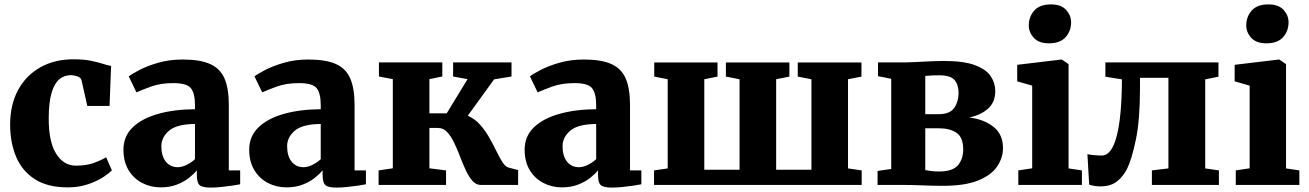

<svg xmlns="http://www.w3.org/2000/svg" viewBox="-20 -839 5938 871"><path d="M26 -274Q26 -364 62 -430.5Q98 -497 162.8 -533.5Q227.5 -570 313 -570Q359.5 -570 391.5 -563.5Q423.5 -557 445.8 -549.8Q468 -542.5 484 -540L477 -358.5H376L350 -474Q347 -487.5 330.5 -492.8Q314 -498 301 -498Q272 -498 249.8 -480Q227.5 -462 214.5 -419.8Q201.5 -377.5 201 -303.5Q200.5 -196.5 234.5 -142Q268.5 -87.5 324.5 -87.5Q371 -87.5 404.5 -99.5Q438 -111.5 461.5 -125.5L487.5 -66.5Q475.5 -53 447.2 -34.8Q419 -16.5 378.2 -2.8Q337.5 11 287.5 11Q196 11 138.2 -26Q80.5 -63 53.2 -127.5Q26 -192 26 -274Z M540 -160Q540 -221 582.2 -261.5Q624.5 -302 697.8 -322.5Q771 -343 864.5 -343.5V-363Q864.5 -414.5 846.5 -438.2Q828.5 -462 766 -462Q708.5 -462 665.8 -446.5Q623 -431 599 -420L564 -492.5Q577 -503 611.8 -521.2Q646.5 -539.5 697.2 -554.2Q748 -569 808.5 -569Q888.5 -569 934 -548.2Q979.5 -527.5 998.8 -482.2Q1018 -437 1018 -363.5V-66H1069.5V-3Q1058 -0.5 1034.5 3Q1011 6.5 984.2 9.2Q957.5 12 936 12Q897.5 12 885.2 0.5Q873 -11 873 -43.5V-66.5Q860.5 -50.5 837.5 -32.2Q814.5 -14 782.2 -1.5Q750 11 709 11Q663.5 11 625 -9Q586.5 -29 563.2 -67.2Q540 -105.5 540 -160ZM786.5 -80.5Q805 -80.5 827 -91.2Q849 -102 864.5 -117V-276.5Q781.5 -276 746.8 -246Q712 -216 712 -176Q712 -131 732.2 -105.8Q752.5 -80.5 786.5 -80.5Z M1110.5 -160Q1110.5 -221 1152.8 -261.5Q1195 -302 1268.2 -322.5Q1341.5 -343 1435 -343.5V-363Q1435 -414.5 1417 -438.2Q1399 -462 1336.5 -462Q1279 -462 1236.2 -446.5Q1193.5 -431 1169.5 -420L1134.5 -492.5Q1147.5 -503 1182.2 -521.2Q1217 -539.5 1267.8 -554.2Q1318.5 -569 1379 -569Q1459 -569 1504.5 -548.2Q1550 -527.5 1569.2 -482.2Q1588.5 -437 1588.5 -363.5V-66H1640V-3Q1628.5 -0.5 1605 3Q1581.5 6.5 1554.8 9.2Q1528 12 1506.5 12Q1468 12 1455.8 0.5Q1443.5 -11 1443.5 -43.5V-66.5Q1431 -50.5 1408 -32.2Q1385 -14 1352.8 -1.5Q1320.5 11 1279.5 11Q1234 11 1195.5 -9Q1157 -29 1133.8 -67.2Q1110.5 -105.5 1110.5 -160ZM1357 -80.5Q1375.5 -80.5 1397.5 -91.2Q1419.5 -102 1435 -117V-276.5Q1352 -276 1317.2 -246Q1282.5 -216 1282.5 -176Q1282.5 -131 1302.8 -105.8Q1323 -80.5 1357 -80.5Z M1697.5 0V-66L1762 -75.5V-480L1699 -492V-556H1986.5V-492L1928 -480V-325H2006.5L2101 -480L2035.5 -492V-556H2300.5V-492L2221.5 -479L2102 -314Q2133.5 -300.5 2157.2 -274Q2181 -247.5 2199 -215.8Q2217 -184 2231.5 -154.2Q2246 -124.5 2259.2 -103.8Q2272.5 -83 2286.5 -79L2330.5 -67.5V0H2161Q2139.5 0 2123 -18.8Q2106.5 -37.5 2093 -66.8Q2079.5 -96 2066.8 -129.2Q2054 -162.5 2040 -191.8Q2026 -221 2008.5 -239.8Q1991 -258.5 1967.5 -258.5H1928V-75.5L2003.5 -66V0Z M2360 -160Q2360 -221 2402.2 -261.5Q2444.5 -302 2517.8 -322.5Q2591 -343 2684.5 -343.5V-363Q2684.5 -414.5 2666.5 -438.2Q2648.5 -462 2586 -462Q2528.5 -462 2485.8 -446.5Q2443 -431 2419 -420L2384 -492.5Q2397 -503 2431.8 -521.2Q2466.5 -539.5 2517.2 -554.2Q2568 -569 2628.5 -569Q2708.5 -569 2754 -548.2Q2799.5 -527.5 2818.8 -482.2Q2838 -437 2838 -363.5V-66H2889.5V-3Q2878 -0.5 2854.5 3Q2831 6.5 2804.2 9.2Q2777.5 12 2756 12Q2717.5 12 2705.2 0.5Q2693 -11 2693 -43.5V-66.5Q2680.5 -50.5 2657.5 -32.2Q2634.5 -14 2602.2 -1.5Q2570 11 2529 11Q2483.5 11 2445 -9Q2406.5 -29 2383.2 -67.2Q2360 -105.5 2360 -160ZM2606.5 -80.5Q2625 -80.5 2647 -91.2Q2669 -102 2684.5 -117V-276.5Q2601.5 -276 2566.8 -246Q2532 -216 2532 -176Q2532 -131 2552.2 -105.8Q2572.5 -80.5 2606.5 -80.5Z M2947 0V-66L3009 -75V-479.5L2948 -491.5V-555.5H3235V-491.5L3175 -479.5V-69H3335V-479.5L3273 -491.5V-555.5H3561V-491.5L3501 -479.5V-69H3661V-479.5L3599 -491.5V-555.5H3888V-491.5L3827 -479.5V-75L3889 -66V0Z M4256.5 4Q4214 4 4167.2 2Q4120.5 0 4087.5 0H3961V-63.5L4023 -72.5V-481.5L3963 -493.5V-556H4091.5Q4109.5 -556 4139.5 -557.8Q4169.5 -559.5 4202.2 -561Q4235 -562.5 4260 -562.5Q4353 -562.5 4404 -543Q4455 -523.5 4475 -492.5Q4495 -461.5 4495 -426.5Q4495 -375 4461.8 -345.8Q4428.5 -316.5 4376.5 -306Q4443.5 -298 4486.8 -263.8Q4530 -229.5 4530 -167.5Q4530 -123 4503.5 -83.8Q4477 -44.5 4417.2 -20.2Q4357.5 4 4256.5 4ZM4177.5 -321H4237Q4289.5 -321 4309 -349.8Q4328.5 -378.5 4328.5 -417.5Q4328.5 -454.5 4310.2 -476Q4292 -497.5 4240 -497.5Q4206 -497.5 4177.5 -494.5ZM4238.5 -61Q4302 -61 4325.8 -89.5Q4349.5 -118 4349.5 -161.5Q4349.5 -216 4319.2 -236.5Q4289 -257 4240.5 -257H4177.5V-67.5Q4186 -65.5 4203 -63.2Q4220 -61 4238.5 -61Z M4662.5 -75.5V-450.5L4594.5 -470V-545L4795 -569H4797L4827.5 -548V-75L4888 -66V0H4599.5V-66ZM4738 -642.5Q4692.5 -642.5 4669.8 -667.5Q4647 -692.5 4647 -723.5Q4647 -763 4671.8 -791Q4696.5 -819 4747 -819H4748Q4794 -819 4816.5 -794Q4839 -769 4839 -738Q4839 -698.5 4814.2 -670.5Q4789.5 -642.5 4739 -642.5Z M4971.5 6.5Q4956.5 6.5 4943.5 4.2Q4930.5 2 4921 -1.5L4913 -139.5Q4923.5 -137 4943.8 -135.2Q4964 -133.5 4978.5 -133.5Q5023 -133.5 5046 -222.2Q5069 -311 5069.5 -479L4994.5 -491V-556H5507.5V-491L5447.5 -479V-75L5509.5 -66V0H5205.5V-66L5280.5 -75V-486H5151.5V-438Q5151.5 -295 5132.8 -205.5Q5114 -116 5093.5 -74.5Q5076.5 -39.5 5047.8 -16.5Q5019 6.5 4971.5 6.5Z M5649 -75.5V-450.5L5581 -470V-545L5781.5 -569H5783.5L5814 -548V-75L5874.5 -66V0H5586V-66ZM5724.5 -642.5Q5679 -642.5 5656.2 -667.5Q5633.5 -692.5 5633.5 -723.5Q5633.5 -763 5658.2 -791Q5683 -819 5733.5 -819H5734.5Q5780.5 -819 5803 -794Q5825.5 -769 5825.5 -738Q5825.5 -698.5 5800.8 -670.5Q5776 -642.5 5725.5 -642.5Z"/></svg>

Font: Merriweather Black
Style: Regular
Weight: 900
Designer: Eben Sorkin
Foundry: Eben Sorkin
Version: Version 2.200;gftools[0.9.31]